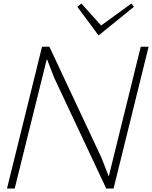

<svg xmlns="http://www.w3.org/2000/svg" viewBox="-20 -1077 869 1097"><path d="M829.1 -810.1 628.9 0H586.9L289.1 -633.8L249 -737.8H247.1L64 0H20L220.2 -810.1H262.2L560.1 -174.8L600.1 -71.8H602.1L784.2 -810.1ZM731 -1057.1 745.1 -1038.1 543.9 -875 542 -876 421.9 -1038.1 444.8 -1057.1 557.1 -932.1 560.1 -933.1Z"/></svg>

Font: Sinkin Sans 200 X Light Italic
Style: Regular
Weight: 200
Italic angle: -112°
Designer: Keith Bates
Foundry: K-Type
Version: Sinkin Sans (version 1.0)  by Keith Bates   •   © 2014   www